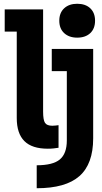

<svg xmlns="http://www.w3.org/2000/svg" viewBox="-20 -780 540 1020"><path d="M234 10Q150 10 109.5 -30.5Q69 -71 69 -153V-612H5V-730H209V-187Q209 -143 219 -127.5Q229 -112 258 -112Q266 -112 274.5 -113Q283 -114 291 -115V5Q278 7 264.5 8.5Q251 10 234 10ZM175 98Q261 98 298 67Q335 36 335 -34V-402H255V-520H475V-45Q475 91 402 155.5Q329 220 175 220ZM390 -580Q347 -580 321 -604Q295 -628 295 -670Q295 -712 321 -736Q347 -760 390 -760Q434 -760 459.5 -736Q485 -712 485 -670Q485 -628 459.5 -604Q434 -580 390 -580Z"/></svg>

Font: M PLUS 1 Code
Style: Bold
Weight: 700
Designer: Coji Morishita
Foundry: UNDERFOREST DESIGN
Version: Version 1.002